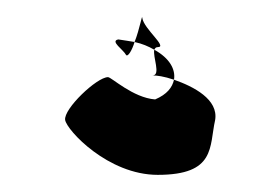

<svg xmlns="http://www.w3.org/2000/svg" viewBox="-20 -32 323 224"><path d="M56 108C58 120 106 172 164 172C232 172 224 139 231 108C235 84 206 69 183 61C181 70 175 78 161 84C135 82 110 58 106 58C93 58 54 95 56 108ZM118 14C108 16 124 26 127 32C129 35 134 27 137 17C132 16 124 15 118 14ZM137 17C146 19 153 22 160 26C161 24 162 23 164 23C176 23 148 2 146 -11C146 -17 143 2 137 17ZM158 56C163 56 171 57 183 61C185 49 178 36 160 26C158 34 168 56 158 56Z"/></svg>

Font: Ampere
Style: SCRevIta
Weight: 400
Version: Version 1